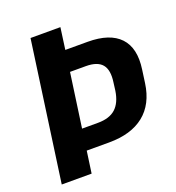

<svg xmlns="http://www.w3.org/2000/svg" viewBox="-128 -803 831 906"><g transform="rotate(-20 287.5 -350.0)"><path d="M126 -700H276L261 -591H373Q484 -591 534.5 -537.5Q585 -484 570 -380L561 -315Q547 -214 482 -162Q417 -110 306 -110H187L202 -215H288Q346 -215 377 -243Q408 -271 417 -329L422 -368Q431 -429 407.5 -457.5Q384 -486 326 -486H213L251 -518L178 0H28Z"/></g></svg>

Font: Pathway Extreme SemiCondensed
Style: Bold Italic
Weight: 700
Width: 4
Italic angle: -8°
Version: Version 1.001;gftools[0.9.26]